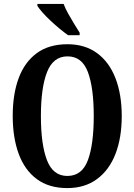

<svg xmlns="http://www.w3.org/2000/svg" viewBox="-20 -951 687 981"><path d="M324 10Q230 10 168 -36Q106 -82 75.5 -165Q45 -248 45 -359Q45 -470 75.5 -552Q106 -634 168 -679.5Q230 -725 325 -725Q414 -725 476 -679.5Q538 -634 570 -551.5Q602 -469 602 -358Q602 -247 570 -164.5Q538 -82 475.5 -36Q413 10 324 10ZM324 -52Q399 -52 429 -132.5Q459 -213 459 -358Q459 -503 429 -583Q399 -663 325 -663Q252 -663 220.5 -583Q189 -503 189 -358Q189 -213 220 -132.5Q251 -52 324 -52ZM328 -771Q308 -785 284.5 -804.5Q261 -824 237.5 -846Q214 -868 196.5 -888Q179 -908 171 -921V-931H305Q313 -909 328 -882Q343 -855 359 -829Q375 -803 387 -784V-771Z"/></svg>

Font: Noto Serif Hebrew ExtraCondensed
Style: Bold
Weight: 700
Width: 2
Designer: Monotype Design Team
Foundry: Monotype Imaging Inc.
Version: Version 2.004; ttfautohint (v1.8.4.7-5d5b)